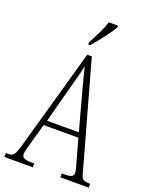

<svg xmlns="http://www.w3.org/2000/svg" viewBox="-170 -1017 854 1102"><g transform="rotate(20 256.5 -465.5)"><path d="M230 -784V-771H242C282 -817 335 -886 354 -921V-931H298C284 -886 260 -841 230 -784ZM-1 0H172V-24H150C109 -24 97 -35 97 -54C97 -70 108 -107 115 -132L148 -249H360L397 -117C404 -93 412 -65 412 -55C412 -33 402 -24 361 -24H341V0H514V-24H506C473 -24 463 -31 455 -62L273 -714H245L74 -107C55 -37 46 -24 13 -24H-1ZM158 -279 218 -505C233 -561 248 -612 254 -647C262 -613 275 -564 295 -490L352 -279Z"/></g></svg>

Font: Noto Serif Georgian ExtraCondensed ExtraLight
Style: Regular
Weight: 200
Width: 2
Designer: Monotype Design Team, Akaki Razmadze
Foundry: Google LLC
Version: Version 2.003